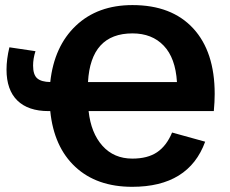

<svg xmlns="http://www.w3.org/2000/svg" viewBox="-20 -718 896 748"><path d="M779.3 -166Q715.3 9.8 495.1 9.8Q356.9 9.8 273.4 -67.9Q189.9 -145.5 175.8 -285.2H168.9Q89.8 -285.2 47.6 -326.4Q5.4 -367.7 5.4 -446.8Q5.4 -487.3 16.6 -533.7L118.2 -518.6Q108.9 -489.7 108.9 -462.4Q108.9 -426.8 125 -412.8Q141.1 -398.9 175.8 -398.4Q190.9 -537.6 275.6 -617.9Q360.4 -698.2 496.1 -698.2Q648.9 -698.2 732.7 -607.4Q816.4 -516.6 816.4 -352.1Q816.4 -321.8 813 -285.2H325.2Q334.5 -199.7 379.2 -149.9Q423.8 -100.1 495.6 -100.1Q555.2 -100.1 592 -125Q628.9 -149.9 650.4 -201.7ZM496.1 -587.9Q333.5 -587.9 322.8 -398.4H669.4Q663.6 -492.2 617.9 -540Q572.3 -587.9 496.1 -587.9Z"/></svg>

Font: Liberation Sans
Style: Bold
Weight: 700
Designer: Steve Matteson
Foundry: Ascender Corporation
Version: Version 2.1.5